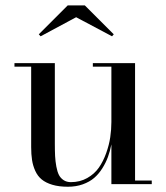

<svg xmlns="http://www.w3.org/2000/svg" viewBox="-20 -700 632 730"><path d="M269.5 -634.5 134.5 -562 127.5 -569.5 237.5 -679.5H302.5L412.5 -569.5L406 -562ZM493.5 -13.5H557V0H403.5V-151Q398.5 -125.5 390.5 -103.5Q382.5 -81.5 369 -60Q355.5 -38.5 338 -23.5Q320.5 -8.5 294.8 0.8Q269 10 238 10Q204 10 179 2.5Q154 -5 138.5 -17.8Q123 -30.5 114 -50.5Q105 -70.5 101.8 -91.8Q98.5 -113 98.5 -141V-446.5H35V-460H188.5V-154.5Q188.5 -126 189.5 -106.5Q190.5 -87 194.2 -66.8Q198 -46.5 204.2 -34.5Q210.5 -22.5 222 -15Q233.5 -7.5 249.5 -7.5Q284 -7.5 311.5 -23Q339 -38.5 355.8 -62.5Q372.5 -86.5 383.8 -118Q395 -149.5 399.2 -178.5Q403.5 -207.5 403.5 -236V-446.5H333V-460H493.5Z"/></svg>

Font: Bodoni* 16pt
Style: Regular
Weight: 400
Version: Version 2.3